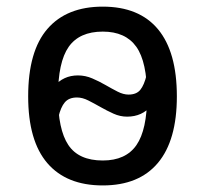

<svg xmlns="http://www.w3.org/2000/svg" viewBox="-20 -547 597 582"><path d="M157.2 -192.4H109.4Q115.7 -251.5 143.8 -284.9Q171.9 -318.4 216.3 -318.4Q238.8 -318.4 259.8 -309.3Q280.8 -300.3 299.8 -289.3Q318.8 -278.3 336.4 -269.3Q354 -260.3 369.6 -260.3Q393.6 -260.3 405.3 -274.7Q417 -289.1 424.3 -319.3H472.7Q466.3 -260.3 438.7 -226.8Q411.1 -193.4 365.2 -193.4Q344.2 -193.4 324.2 -202.4Q304.2 -211.4 284.9 -222.4Q265.6 -233.4 247.8 -242.4Q230 -251.5 213.4 -251.5Q189 -251.5 176.5 -236.8Q164.1 -222.2 157.2 -192.4ZM291.5 15.1Q181.6 15.1 123.5 -52.5Q65.4 -120.1 65.4 -254.9Q65.4 -392.1 123.8 -459.5Q182.1 -526.9 291.5 -526.9Q401.9 -526.9 459 -458.3Q516.1 -389.6 516.1 -254.9Q516.1 -121.6 458.7 -53.2Q401.4 15.1 291.5 15.1ZM291.5 -60.5Q361.3 -60.5 393.6 -107.2Q425.8 -153.8 425.8 -254.9Q425.8 -359.4 393.1 -405.3Q360.4 -451.2 291.5 -451.2Q220.7 -451.2 188.2 -405Q155.8 -358.9 155.8 -254.9Q155.8 -154.8 187 -107.7Q218.3 -60.5 291.5 -60.5Z"/></svg>

Font: Cadman
Style: Regular
Weight: 400
Designer: Paul James MIller
Foundry: High-Logic / Made with FontCreator
Version: Version 2.114;March 28, 2021;FontCreator 13.0.0.2683 64-bit